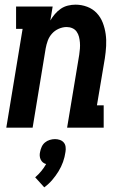

<svg xmlns="http://www.w3.org/2000/svg" viewBox="-20 -548 540 824"><path d="M7 0 77 -424H49V-520H206L196 -460Q204 -474 215.5 -487.5Q227 -501 241 -510.5Q255 -520 271.5 -524Q288 -528 304 -528Q330 -528 354 -519Q378 -510 395 -492Q412 -474 421 -450.5Q430 -427 433.5 -402Q437 -377 435.5 -350.5Q434 -324 430 -298L396 -96H425V0H268L320 -313Q322 -326 323 -339.5Q324 -353 323 -365.5Q322 -378 319 -390Q316 -402 309 -412Q302 -422 290.5 -427Q279 -432 266 -432Q249 -432 232 -424.5Q215 -417 203 -403.5Q191 -390 185 -373.5Q179 -357 176 -340L120 0ZM170 256 131 213Q145 201 157 186.5Q169 172 178 156Q170 154 164 149Q158 144 154.5 136.5Q151 129 150.5 120.5Q150 112 152 104Q154 93 159 82Q164 71 173 63.5Q182 56 193.5 52.5Q205 49 216 49Q227 49 237 52.5Q247 56 253.5 63.5Q260 71 261.5 82Q263 93 261 104Q258 126 250.5 147Q243 168 231 187.5Q219 207 204 224.5Q189 242 170 256Z"/></svg>

Font: Iosevka Gothic
Style: Bold Italic
Weight: 700
Italic angle: -9°
Monospace: yes
Designer: Belleve Invis
Foundry: Belleve Invis
Version: Version 15.5.1; ttfautohint (v1.8.4)